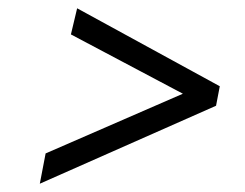

<svg xmlns="http://www.w3.org/2000/svg" viewBox="-20 -565 592 463"><path d="M76 -122 90 -195 421 -339 151 -482 166 -545 510 -357 501 -310Z"/></svg>

Font: Be Vietnam Pro Light
Style: Italic
Weight: 300
Italic angle: -12°
Designer: Lam Bao, Tony Le, Vietanh Nguyen
Foundry: Yellow Type Foundry
Version: Version 1.002; ttfautohint (v1.8.3)